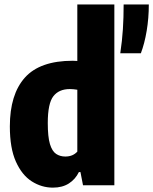

<svg xmlns="http://www.w3.org/2000/svg" viewBox="-20 -828 685 858"><path d="M216.5 10.5Q166 10.5 122 -17.5Q78 -45.5 51 -105.8Q24 -166 24 -263Q24 -406 91.2 -481.2Q158.5 -556.5 305.5 -556.5Q314.5 -556.5 325.5 -555.5V-808H491V0H351L339.5 -59H332.5Q317 -27 287.8 -8.2Q258.5 10.5 216.5 10.5ZM272 -128.5Q305.5 -128.5 325.5 -150.5V-427Q306.5 -430 292 -430Q243.5 -430 218.5 -398Q193.5 -366 193.5 -278Q193.5 -216.5 203.2 -184.2Q213 -152 230.8 -140.2Q248.5 -128.5 272 -128.5ZM517.5 -590Q526 -647 529.2 -698Q532.5 -749 532.5 -808H645Q645 -747 635.5 -690.2Q626 -633.5 609.5 -590Z"/></svg>

Font: Encode Sans Condensed ExtraBold
Style: Regular
Weight: 800
Width: 3
Designer: Multiple Designers
Foundry: Impallari Type
Version: Version 3.000; ttfautohint (v1.8.3) -l 8 -r 50 -G 200 -x 14 